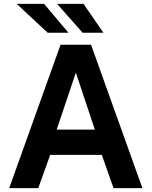

<svg xmlns="http://www.w3.org/2000/svg" viewBox="-20 -971 782 991"><path d="M292.5 -740H450L715 0H566L505.5 -171.5H239L177.5 0H27.5ZM469.5 -302 371.5 -596 272.5 -302ZM514 -802H406.5L274.5 -951H411ZM207.5 -951 333.5 -802H226L66.5 -951Z"/></svg>

Font: 1883 Sans
Style: Bold
Weight: 700
Designer: 1883 Sans project is a fork of Public Sans.
Version: Version 1.009